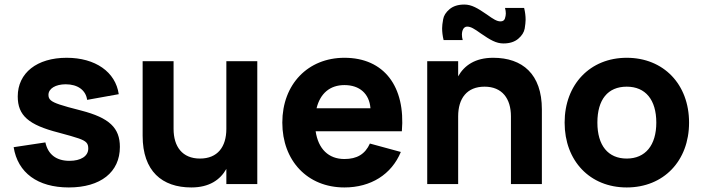

<svg xmlns="http://www.w3.org/2000/svg" viewBox="-20 -809 3089 844"><path d="M282.5 15C422 15 507 -52 507 -163C507 -247 460.5 -291 337 -323C293 -334 261.5 -343 242 -349.5C203.5 -362.5 193 -372.5 193 -392C193 -419.5 224 -438.5 269 -438.5C321.5 -438.5 357.5 -412.5 363 -370L502 -395C488 -493 399 -555 273 -555C142.5 -555 58 -488.5 58 -385C58 -301.5 105 -260 238 -226C279.5 -215 308.5 -206.5 326 -200.5C360 -188.5 368 -178.5 368 -156C368 -122 334.5 -102 285.5 -102C227.5 -102 191 -130 179.5 -183L40 -162C58 -49.5 145.5 15 282.5 15Z M743 -540H607V-212C607 -56.5 692.5 15 821 15C900 15 948 -18.5 975 -66.5V0H1111V-540H975V-242.5C975 -163.5 936.5 -112 859 -112C781.5 -112 743 -164.5 743 -242.5Z M1494 -110C1424 -110 1379 -154.5 1367.5 -232H1746.5C1763 -428 1669 -555 1494 -555C1334 -555 1221 -439 1221 -270C1221 -103 1331 15 1494 15C1610 15 1701 -42 1742 -141L1606 -178C1585 -131.5 1549.5 -110 1494 -110ZM1371.5 -333C1387.5 -398 1430 -435 1494 -435C1561 -435 1603.5 -397 1608.5 -333Z M2193 -618C2220.5 -618 2242 -625 2258 -638.5C2274 -652 2283.5 -667 2286.5 -683.5C2289 -699.5 2290.5 -712.5 2290.5 -722C2290.5 -738.5 2288.5 -755.5 2284 -774H2200C2202.5 -765 2203.5 -757 2203.5 -749.5C2203.5 -743 2202 -735.5 2199.5 -727.5C2196.5 -719 2190 -715 2180 -715C2164.5 -715 2149 -724.5 2120.5 -745C2079 -773.5 2053 -789 2021 -789C1993.5 -789 1972 -782 1956 -768.5C1940 -755 1930.5 -740 1928 -724C1925 -707.5 1923.5 -694.5 1923.5 -685C1923.5 -668.5 1925.5 -651.5 1930 -633H2014C2011.5 -641.5 2010.5 -649.5 2010.5 -657C2010.5 -662 2011.5 -692 2034 -692C2049.5 -692 2065 -682.5 2093.5 -662C2135 -633.5 2161 -618 2193 -618ZM2226 0H2362V-328C2362 -483.5 2276.5 -555 2148 -555C2069 -555 2021 -521.5 1994 -473.5V-540H1858V0H1994V-297.5C1994 -376.5 2032.5 -428 2110 -428C2187.5 -428 2226 -375.5 2226 -297.5Z M2735 15C2897 15 3009 -101.5 3009 -270C3009 -438.5 2897 -555 2735 -555C2574 -555 2462 -438 2462 -270C2462 -101.5 2573.5 15 2735 15ZM2735 -112C2653 -112 2606 -169.5 2606 -270C2606 -371.5 2652 -428 2735 -428C2817.5 -428 2865 -370.5 2865 -270C2865 -170.5 2817 -112 2735 -112Z"/></svg>

Font: Vela Sans ExtBd
Style: Regular
Weight: 800
Designer: Principal design: Mikhail Sharanda - project Manrope.
Design modification: Ravid Balaliev
Foundry: Mikhail Sharanda
Version: Version 1.001